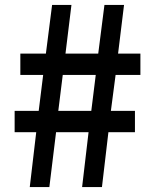

<svg xmlns="http://www.w3.org/2000/svg" viewBox="-20 -754 620 774"><path d="M100 0 126 -221H39V-307H136L154 -452H62V-538H165L190 -734H268L244 -538H376L401 -734H480L456 -538H546V-452H446L427 -307H524V-221H417L391 0H311L337 -221H206L179 0ZM215 -307H348L366 -452H233Z"/></svg>

Font: Noto Sans TC SemiBold
Style: Regular
Weight: 600
Designer: Ryoko NISHIZUKA  (kana, bopomofo & ideographs); Paul D. Hunt (Latin, Greek & Cyrillic); Sandoll Communications , Soo-you
Foundry: Adobe
Version: Version 2.004-H2;hotconv 1.0.118;makeotfexe 2.5.65603